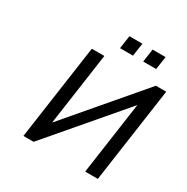

<svg xmlns="http://www.w3.org/2000/svg" viewBox="-200 -1085 1226 1258"><g transform="rotate(30 412.5 -456.5)"><path d="M223.1 0 691.4 -548.3 613.3 0H709L811.5 -718.8H733.4L265.1 -169.9L343.3 -718.8H248.5L146 0ZM680.2 -814.5 694.3 -913.1H596.2L582 -814.5ZM504.9 -814.5 519 -913.1H420.9L406.7 -814.5Z"/></g></svg>

Font: Winston
Style: Italic
Weight: 400
Italic angle: -8.13011°
Designer: Vernon Adams, Kim Jin-seong, David Berlow, Cristiano Sobral
Foundry: The Winston Project Authors
Version: Version 3.004